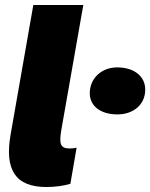

<svg xmlns="http://www.w3.org/2000/svg" viewBox="-20 -740 604 772"><path d="M167 12C200 12 238 7 263 -1L288 -146C279 -144 269 -143 260 -143C222 -143 217 -162 227 -220L315 -720H114L23 -201C-3 -56 43 12 167 12ZM452 -280C515 -280 564 -318 564 -380C564 -431 522 -469 451 -469C389 -469 341 -426 341 -365C341 -314 384 -280 452 -280Z"/></svg>

Font: Fixel Text 20240404 Black
Style: Italic
Weight: 900
Width: 4
Italic angle: -10°
Designer: AlfaBravo + MacPaw
Foundry: Kyrylo Tkachov, Marchela Mozhyna, Serhii Makarenko, Maria Weinstein, Zakhar Kryvoshyya
Version: Version 1.211;Glyphs 3.2 (3225)